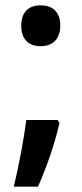

<svg xmlns="http://www.w3.org/2000/svg" viewBox="-20 -572 307 723"><path d="M60 -475C60 -422 90 -398 133 -398C175 -398 207 -422 207 -475C207 -529 176 -552 133 -552C90 -552 60 -529 60 -475ZM204 -109 197 -120H79C70 -49 51 52 32 131H123C155 59 186 -29 204 -109Z"/></svg>

Font: Noto Sans Ethiopic SemiCondensed SemiBold
Style: Regular
Weight: 600
Width: 4
Designer: Monotype Design Team
Foundry: Monotype Imaging Inc.
Version: Version 2.102